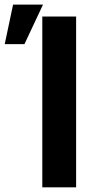

<svg xmlns="http://www.w3.org/2000/svg" viewBox="-24 -798 405 818"><path d="M300.3 -727.5V0H156.2V-727.5ZM-3.9 -609.9 31.7 -778.3H159.2L80.1 -609.9Z"/></svg>

Font: Inter Cardless Tabular Bold
Style: Bold
Weight: 700
Designer: Rasmus Andersson
Foundry: rsms
Version: Version 4.000;git-4fc901f